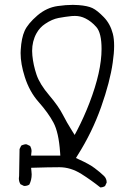

<svg xmlns="http://www.w3.org/2000/svg" viewBox="-20 -767 540 805"><path d="M114.7 -553.7Q114.7 -594.2 132.8 -627Q146.5 -651.9 169.4 -667Q198.2 -686.5 225.6 -691.7Q252.9 -696.8 280.8 -699.7Q287.1 -700.2 294.4 -700.2Q317.4 -700.2 337.9 -689.9Q362.8 -677.7 383.8 -653.8Q405.8 -628.9 405.8 -561.5Q405.8 -467.3 355 -335.4Q332.5 -276.9 303.7 -221.2L293 -201.2L280.8 -220.7Q260.7 -252.4 242.9 -287.1Q225.1 -321.8 187 -366.7Q146.5 -414.1 133.1 -454.1Q119.6 -494.1 115.7 -534.2Q114.7 -543.9 114.7 -553.7ZM112.8 -36.1Q112.8 -42.5 111.8 -49.3L110.4 -63.5Q185.5 -65.9 229 -65.9Q276.4 -65.9 321.3 -37.6Q362.3 -11.7 400.4 18.6Q400.9 18.6 404.1 18.6Q407.2 18.6 411.9 17.1Q416.5 15.6 420.4 13.2L427.2 -1.5Q427.2 -2.4 427.2 -2.9Q427.2 -17.6 416.5 -28.8Q400.4 -44.4 377 -62Q353.5 -79.6 312 -98.1L298.3 -104.5L306.2 -117.2Q366.2 -211.9 403.8 -317.9Q441.4 -424.3 452.6 -504.4Q458.5 -544.4 458.5 -574.5Q458.5 -604.5 453.1 -625.5Q442.4 -667 415.5 -694.8Q387.7 -723.6 367.4 -733.2Q347.2 -742.7 309.6 -745.6Q297.9 -746.6 285.6 -746.6Q256.3 -746.6 222.2 -741.7Q175.8 -735.4 136.7 -702.1Q96.7 -667.5 83.3 -637.7Q69.8 -607.9 66.9 -557.6Q66.4 -551.3 66.4 -544.4Q66.4 -499 84 -444.3Q103.5 -382.8 141.6 -339.8Q182.6 -293.5 204.3 -252.7Q226.1 -211.9 231.9 -128.9L232.9 -114.7H110.4Q112.3 -131.8 112.3 -133.3Q112.3 -134.8 112.1 -136.5Q111.8 -138.2 111.6 -140.6Q111.3 -143.1 110.4 -145.5Q108.9 -150.4 106.4 -154.8L92.3 -161.6Q90.8 -162.1 89.1 -162.1Q87.4 -162.1 85 -161.9Q82.5 -161.6 79.6 -160.6Q73.7 -159.2 68.8 -156.2L62 -142.1L60.1 -29.3Q59.1 -24.4 59.1 -19.5Q59.1 -5.4 65.9 5.4L79.6 12.2Q81.1 12.7 82 12.7Q94.2 12.7 103 6.8Q112.8 -12.7 112.8 -36.1Z"/></svg>

Font: NaikaiFont
Style: ExtraLight
Weight: 200
Version: Version 1.89